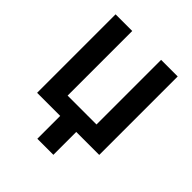

<svg xmlns="http://www.w3.org/2000/svg" viewBox="-245 -871 1235 1235"><g transform="rotate(45 372.5 -253.0)"><path d="M654.8 0H445.8V208H299.8V0H89.8V-713.9H241.2V-126H503.9V-713.9H654.8Z"/></g></svg>

Font: Zoram GWebM
Style: Bold
Weight: 700
Foundry: Ascender Corporation
Version: Version 1.000